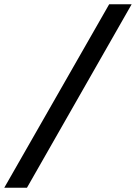

<svg xmlns="http://www.w3.org/2000/svg" viewBox="-45 -706 635 897"><path d="M81 171 570 -686H465L-25 171Z"/></svg>

Font: Chivo
Style: Bold
Weight: 700
Designer: Hector Gatti
Foundry: Omnibus-Type
Version: Version 1.003;PS 001.003;hotconv 1.0.70;makeotf.lib2.5.58329